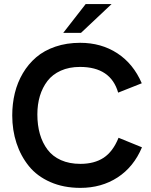

<svg xmlns="http://www.w3.org/2000/svg" viewBox="-20 -911 739 941"><path d="M290 -750 399.9 -891.1H526.9L377 -750ZM374 9.8Q291.5 9.8 226.6 -18.8Q161.6 -47.4 121.6 -96.9Q81.5 -146.5 60.8 -209.7Q40 -272.9 40 -345.2Q40 -402.8 52.7 -454.8Q65.4 -506.8 92 -552Q118.7 -597.2 157.5 -630.4Q196.3 -663.6 251.5 -682.4Q306.6 -701.2 373 -701.2Q476.1 -701.2 554.7 -650.1Q633.3 -599.1 674.8 -502.9L559.1 -457Q522.9 -583 372.1 -583Q318.8 -583 278.1 -564.7Q237.3 -546.4 212.6 -514.2Q188 -481.9 175.5 -440.7Q163.1 -399.4 163.1 -350.1Q163.1 -297.4 175.5 -254.2Q188 -210.9 212.9 -177.7Q237.8 -144.5 278.8 -126.2Q319.8 -107.9 374 -107.9Q442.4 -107.9 488 -137.9Q533.7 -168 561 -235.8L675.8 -189Q635.3 -92.8 556.4 -41.5Q477.5 9.8 374 9.8Z"/></svg>

Font: HK Grotesk Legacy
Style: Bold
Weight: 700
Designer: Alfredo Marco Pradil
Foundry: Hanken Design Co.
Version: Version 2.022;PS 002.022;hotconv 1.0.88;makeotf.lib2.5.64775